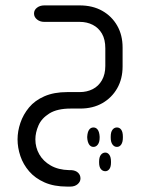

<svg xmlns="http://www.w3.org/2000/svg" viewBox="-20 -402 527 711"><path d="M111 114Q111 144 125.5 169.5Q140 195 168 211Q196 227 236 228H244Q260 229 269 237.5Q278 246 278 259Q278 271 267.5 280Q257 289 240 289H229Q180 289 145 273.5Q110 258 88 232.5Q66 207 55.5 176Q45 145 45 114Q45 84 55.5 53Q66 22 87.5 -4Q109 -30 144.5 -45.5Q180 -61 229 -61H275Q302 -61 323.5 -72Q345 -83 357.5 -105Q370 -127 370 -158V-223Q370 -256 357.5 -277.5Q345 -299 323.5 -310Q302 -321 275 -321H144Q128 -321 117 -330Q106 -339 106 -352Q106 -365 117 -373.5Q128 -382 144 -382H275Q323 -382 358.5 -362Q394 -342 414 -307Q434 -272 434 -226V-156Q434 -110 414 -75Q394 -40 359 -20Q324 0 277 0H242Q192 0 163 18Q134 36 122.5 62.5Q111 89 111 114ZM326 142Q316 142 310 133Q304 124 303 108V104Q304 87 310 78.5Q316 70 326 70Q336 70 342 78.5Q348 87 349 104V108Q349 124 342.5 133Q336 142 326 142ZM390 104Q390 87 396.5 78.5Q403 70 413 70Q423 70 429 78.5Q435 87 435 104V108Q435 124 429 133Q423 142 413 142Q403 142 396.5 133Q390 124 390 108ZM347 196Q347 180 353.5 171.5Q360 163 370 163Q379 163 385 171.5Q391 180 391 196V200Q391 216 385 224Q379 232 370 232Q360 232 353.5 224Q347 216 347 200Z"/></svg>

Font: Beiruti
Style: Regular
Weight: 400
Version: Version 1.00